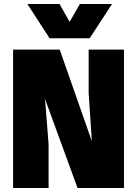

<svg xmlns="http://www.w3.org/2000/svg" viewBox="-20 -948 690 968"><path d="M46 0V-698H281L443 -236L427 -478V-698H605V0H371L207 -449L225 -221V0ZM118 -928H280L331 -838L383 -928H545L432 -755H230Z"/></svg>

Font: Azeret Mono ExtraBold
Style: Regular
Weight: 800
Designer: Martin Vácha
Foundry: Displaay
Version: Version 1.002